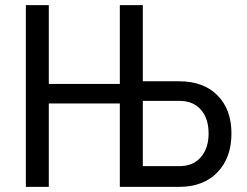

<svg xmlns="http://www.w3.org/2000/svg" viewBox="-20 -731 967 751"><path d="M538.6 -336.4V-81.1H681.2Q735.4 -81.1 765.6 -116.2Q795.9 -151.4 795.9 -209Q795.9 -266.6 766.6 -301Q737.3 -335.4 684.6 -336.4ZM170.9 -402.8H448.7V-710.9H538.6V-413.1H679.7Q776.4 -413.1 830.8 -357.9Q885.3 -302.7 885.3 -208.5Q885.3 -114.3 830.6 -57.1Q775.9 0 679.2 0H448.7V-326.2H170.9V0H81.1V-710.9H170.9Z"/></svg>

Font: RobotoCondensed-Regular
Style: Regular
Weight: 400
Designer: Google
Version: Version 2.001201; 2014